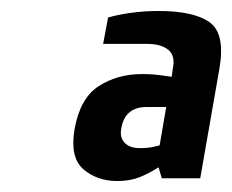

<svg xmlns="http://www.w3.org/2000/svg" viewBox="-20 -725 423 350"><path d="M194 -395Q157 -395 132 -416.5Q107 -438 116 -490Q126 -546 160 -568Q194 -590 239 -590Q258 -590 275.5 -587.5Q293 -585 293 -585L295 -600Q300 -623 287 -634Q274 -645 248 -645H168L177 -693Q193 -698 218 -701.5Q243 -705 269 -705Q333 -705 362 -684.5Q391 -664 380 -600L345 -400H275L269 -420Q252 -409 234.5 -402Q217 -395 194 -395ZM235 -455Q250 -455 260.5 -457.5Q271 -460 271 -460L283 -530H248Q207 -530 201 -490Q198 -475 207 -465Q216 -455 235 -455Z"/></svg>

Font: Cuprum
Style: Bold Italic
Weight: 700
Italic angle: -10°
Designer: Jovanny Lemonad
Foundry: Jovanny Lemonad
Version: Version 3.000